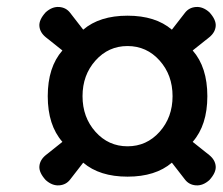

<svg xmlns="http://www.w3.org/2000/svg" viewBox="-20 -616 653 563"><path d="M114 -161 163 -200Q120 -249 120 -334Q120 -419 163 -468L114 -507Q97 -521 95.5 -539.5Q94 -558 114 -580Q133 -597 153.5 -595.5Q174 -594 186 -578L224 -529Q272 -570 354 -570Q436 -570 484 -529L522 -578Q534 -594 554.5 -595.5Q575 -597 594 -580Q614 -558 612.5 -539.5Q611 -521 594 -507L545 -468Q588 -419 588 -334Q588 -249 545 -200L594 -161Q611 -147 612.5 -128.5Q614 -110 594 -88Q575 -71 554.5 -72.5Q534 -74 522 -90L484 -139Q436 -98 354 -98Q272 -98 224 -139L186 -90Q174 -74 153.5 -72.5Q133 -71 114 -88Q94 -110 95.5 -128.5Q97 -147 114 -161ZM260 -438.5Q222 -396 222 -334Q222 -272 260 -229.5Q298 -187 354 -187Q410 -187 448 -229.5Q486 -272 486 -334Q486 -396 448 -438.5Q410 -481 354 -481Q298 -481 260 -438.5Z"/></svg>

Font: Heuristica
Style: Bold Italic
Weight: 700
Italic angle: -13°
Version: Version 1.0.2